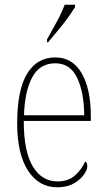

<svg xmlns="http://www.w3.org/2000/svg" viewBox="-20 -786 452 816"><path d="M223 10Q145 10 99 -61Q53 -132 53 -262Q53 -403 95 -472.5Q137 -542 215 -542Q288 -542 327 -475Q366 -408 366 -291V-272H81Q81 -142 119.5 -78.5Q158 -15 224 -15Q271 -15 299.5 -41Q328 -67 342 -100Q346 -98 348.5 -93Q351 -88 351 -79Q351 -64 336 -43Q321 -22 293 -6Q265 10 223 10ZM338 -296Q337 -395 307.5 -456Q278 -517 215 -517Q149 -517 117 -457.5Q85 -398 82 -296ZM180 -619Q195 -646 209 -671Q223 -696 235 -720Q247 -744 255 -766H299V-756Q291 -743 278 -724Q265 -705 248.5 -684Q232 -663 215 -643Q198 -623 184 -606H180Z"/></svg>

Font: Noto Serif Khmer Condensed Thin
Style: Regular
Weight: 250
Width: 3
Designer: Danh Hong and the Monotype Design Team
Foundry: Monotype Imaging Inc.
Version: Version 2.004